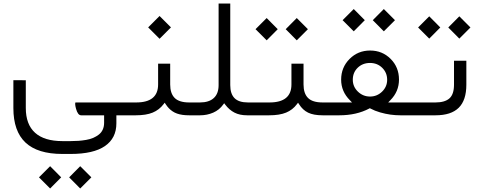

<svg xmlns="http://www.w3.org/2000/svg" viewBox="-20 -657 2735 1094"><path d="M676.3 0H650.4H643.1V7.3V45.9Q643.1 130.4 577.9 175.3Q512.7 220.2 382.3 220.2H335.4Q194.3 220.2 125.2 155.3Q56.2 90.3 56.2 -41V-200.2L127 -199.7V-41.5Q127 51.8 179.7 99.4Q232.4 147 335.4 147H382.3Q406.7 147 427.2 145.5Q447.8 144 470.7 140.1Q493.7 136.2 511 128.7Q528.3 121.1 543 109.9Q557.6 98.6 565.4 81.5Q573.2 64.5 573.2 42.5V7.3V0H565.9H442.4Q423.3 0 413.1 -37.6Q405.8 -64.9 409.7 -73.2H676.3Q682.1 -73.2 685.5 -64.2Q689 -55.2 689 -40V-34.7Q689 -19 685.5 -9.5Q682.1 0 676.3 0ZM374 353.5 437 290 500.5 353.5 437 417ZM202.1 353.5 265.6 290 328.6 353.5 265.6 417Z M1067.9 0H1058.6Q1037.6 0 1020.3 -2.4Q1002.9 -4.9 989 -9.8Q975.1 -14.6 963.4 -22.5Q951.7 -30.3 942.1 -40.3Q932.6 -50.3 924.3 -63L918.5 -71.8L912.1 -63.5Q887.2 -30.8 849.9 -15.4Q812.5 0 753.4 0H670.4Q657.7 0 657.7 -34.7V-40Q657.7 -50.3 659.2 -57.6Q660.6 -64.9 663.6 -69.1Q666.5 -73.2 670.4 -73.2H755.9Q880.9 -73.2 880.9 -175.8V-294.4H949.7V-175.8Q949.7 -124.5 975.3 -98.9Q1001 -73.2 1058.1 -73.2H1068.4Q1074.2 -73.2 1077.6 -64.2Q1081.1 -55.2 1081.1 -40V-34.7Q1081.1 -19 1077.6 -9.5Q1074.2 0 1067.9 0ZM824.2 -501 889.2 -565.9 954.1 -501 889.2 -436Z M1400.4 0H1388.2Q1345.7 0 1315.9 -15.4Q1286.1 -30.8 1263.2 -61L1257.3 -68.8L1251.5 -61Q1229.5 -30.3 1194.6 -15.1Q1159.7 0 1120.1 0H1064.5Q1051.8 0 1051.8 -34.7V-40Q1051.8 -50.3 1053.2 -57.6Q1054.7 -64.9 1057.6 -69.1Q1060.5 -73.2 1064.5 -73.2H1119.1Q1170.9 -73.2 1198.2 -98.4Q1225.6 -123.5 1225.6 -171.9V-636.7H1292V-171.9Q1292 -122.6 1316.2 -97.9Q1340.3 -73.2 1393.1 -73.2H1400.4Q1406.2 -73.2 1409.7 -64.2Q1413.1 -55.2 1413.1 -40V-34.7Q1413.1 -19 1409.7 -9.5Q1406.2 0 1400.4 0Z M1607.9 -490.7 1670.9 -554.2 1734.4 -490.7 1670.9 -427.2ZM1436 -490.7 1499.5 -554.2 1562.5 -490.7 1499.5 -427.2ZM1827.6 0H1818.4Q1766.6 0 1735.6 -15.1Q1704.6 -30.3 1684.1 -63L1678.2 -71.8L1671.9 -63.5Q1647.5 -30.8 1610.1 -15.4Q1572.8 0 1513.2 0H1396Q1383.3 0 1383.3 -34.7V-40Q1383.3 -50.3 1384.8 -57.6Q1386.2 -64.9 1389.2 -69.1Q1392.1 -73.2 1396 -73.2H1515.6Q1640.6 -73.2 1640.6 -175.8V-294.4H1709.5V-175.8Q1709.5 -124.5 1735.1 -98.9Q1760.7 -73.2 1817.9 -73.2H1828.1Q1834 -73.2 1837.4 -64.2Q1840.8 -55.2 1840.8 -40V-34.7Q1840.8 -19 1837.4 -9.5Q1834 0 1827.6 0Z M2327.1 0H2261.2Q2233.4 0 2204.8 -3.9Q2176.3 -7.8 2145.8 -16.6Q2115.2 -25.4 2090.8 -38.6L2087.4 -40.5L2084 -38.6Q2011.2 0 1913.1 0H1823.7Q1811 0 1811 -34.7V-40Q1811 -50.3 1812.5 -57.6Q1814 -64.9 1816.9 -69.1Q1819.8 -73.2 1823.7 -73.2H1968.3H1985.8L1973.6 -85.9Q1923.8 -135.7 1923.8 -203.1Q1923.8 -272.9 1971.7 -321Q2019.5 -369.1 2088.9 -369.1Q2158.2 -369.1 2205.8 -321.5Q2253.4 -273.9 2253.4 -203.6Q2253.4 -135.3 2204.1 -85.9L2191.9 -73.2H2209.5H2327.1Q2333 -73.2 2336.4 -64.2Q2339.8 -55.2 2339.8 -40V-34.7Q2339.8 -26.9 2338.9 -20.5Q2337.9 -14.2 2336.4 -9.5Q2335 -4.9 2332.5 -2.4Q2330.1 0 2327.1 0ZM2186 -202.6Q2186 -242.7 2158 -270.5Q2129.9 -298.3 2088.4 -298.3Q2046.4 -298.3 2018.3 -271.2Q1990.2 -244.1 1990.2 -202.6Q1990.2 -163.1 2019.3 -135Q2048.3 -106.9 2088.4 -106.9Q2128.4 -106.9 2157.2 -135Q2186 -163.1 2186 -202.6ZM2104 -542 2167 -605.5 2230.5 -542 2167 -478.5ZM1932.1 -542 1995.6 -605.5 2058.6 -542 1995.6 -478.5Z M2323.2 -73.2H2460.9Q2514.6 -73.2 2540.8 -96.4Q2566.9 -119.6 2566.9 -174.8V-311H2637.2V-174.3Q2637.2 -85.9 2593.8 -43Q2550.3 0 2461.4 0H2323.2Q2310.5 0 2310.5 -34.7V-40Q2310.5 -50.3 2312 -57.6Q2313.5 -64.9 2316.4 -69.1Q2319.3 -73.2 2323.2 -73.2ZM2534.2 -500.5 2597.2 -564 2660.6 -500.5 2597.2 -437ZM2362.3 -500.5 2425.8 -564 2488.8 -500.5 2425.8 -437Z"/></svg>

Font: Shabnam Light FD
Style: Light-FD
Weight: 300
Foundry: DejaVu fonts team - Redesigned by Saber Rastikerdar - Based on Vazir font
Version: Version 5.0.0